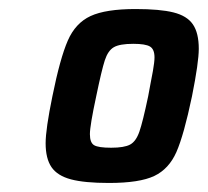

<svg xmlns="http://www.w3.org/2000/svg" viewBox="-20 -715 460 425"><path d="M81 -398Q81 -429 96 -502Q113 -586 130 -625Q147 -664 180.5 -679.5Q214 -695 280 -695Q334 -695 364 -687.5Q394 -680 407 -661Q420 -642 420 -607Q420 -577 405 -502Q387 -416 370.5 -378.5Q354 -341 321.5 -325.5Q289 -310 221 -310Q167 -310 137 -318Q107 -326 94 -345Q81 -364 81 -398ZM308 -502 313 -529Q315 -538 318.5 -558Q322 -578 322 -588Q322 -606 312 -612Q302 -618 275 -618Q245 -618 232 -610.5Q219 -603 212 -581.5Q205 -560 193 -502Q179 -437 179 -418Q179 -399 188.5 -393.5Q198 -388 226 -388Q255 -388 268 -395Q281 -402 288.5 -423.5Q296 -445 308 -502Z"/></svg>

Font: Saira Semi Condensed SemiBold
Style: Italic
Weight: 600
Width: 4
Italic angle: -12°
Designer: Hector Gatti with collaboration of the Omnibus-Type team
Foundry: Omnibus-Type
Version: Version 1.001; ttfautohint (v1.8)